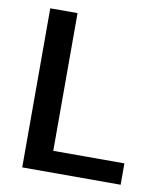

<svg xmlns="http://www.w3.org/2000/svg" viewBox="-80 -766 714 832"><g transform="rotate(10 277.5 -350.0)"><path d="M74 0V-700H194V-94H507V0Z"/></g></svg>

Font: DM Sans 10pt SemiBold
Style: Regular
Weight: 600
Version: Version 4.004;gftools[0.9.30]